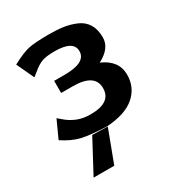

<svg xmlns="http://www.w3.org/2000/svg" viewBox="-162 -591 809 877"><g transform="rotate(-30 242.5 -152.5)"><path d="M23 -46 65 -138Q68 -136 88 -118.5Q108 -101 138 -88Q168 -75 210 -75Q318 -75 318 -151Q318 -227 202 -227H141V-291H196H197Q309 -291 309 -351Q309 -407 210 -407Q165 -407 142.5 -398.5Q120 -390 95 -369L71 -350L28 -442Q84 -472 117.5 -479.5Q151 -487 227 -487Q271 -487 303.5 -482Q336 -477 367.5 -463.5Q399 -450 416 -422Q433 -394 433 -352Q433 -295 363 -259Q444 -224 444 -149Q444 -82 394.5 -39Q345 4 245 10Q162 7 117.5 -3Q73 -13 23 -46ZM76 182 168 10 249 12 185 182Z"/></g></svg>

Font: Coval
Style: ExtraBold
Weight: 800
Foundry: Context Ltd
Version: Version 001.000